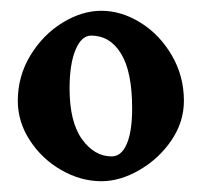

<svg xmlns="http://www.w3.org/2000/svg" viewBox="-20 -815 375 356"><path d="M13 -628Q13 -674 36.5 -712.5Q60 -751 96 -773Q132 -795 168 -795Q205 -795 240.5 -773Q276 -751 298.5 -712.5Q321 -674 321 -628Q321 -589 298 -555Q275 -521 239 -500Q203 -479 168 -479Q130 -479 94 -499.5Q58 -520 35.5 -554.5Q13 -589 13 -628ZM187 -525Q205 -525 215 -548Q225 -571 225 -614Q225 -682 204.5 -715.5Q184 -749 149 -749Q131 -749 120 -722.5Q109 -696 109 -651Q109 -589 132 -557Q155 -525 187 -525Z"/></svg>

Font: Tiejili SC
Style: Regular
Weight: 400
Designer: Buernia
Foundry: Ershou Xiaoxi Press
Version: Version 1.100